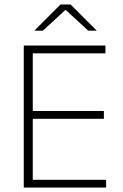

<svg xmlns="http://www.w3.org/2000/svg" viewBox="-20 -844 552 864"><path d="M87 0V-639H127.5V0ZM99.5 0V-35H457.5V0ZM109.5 -309.5V-344.5H447.5V-309.5ZM98.5 -604V-639H454.5V-604ZM252.5 -824H297.5L414.5 -707V-706H377L276.5 -798.5H273.5L173 -706H135.5V-707Z"/></svg>

Font: Anek Gujarati Medium ExtraLight
Style: Regular
Weight: 250
Version: Version 1.003